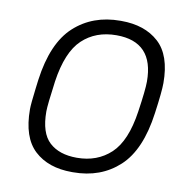

<svg xmlns="http://www.w3.org/2000/svg" viewBox="-79 -774 847 861"><g transform="rotate(10 344.5 -343.0)"><path d="M304 10Q196 10 133 -48.5Q70 -107 70 -235Q70 -259 79 -331L84 -371Q107 -542 191 -619Q275 -696 401 -696H405Q512 -696 575.5 -638.5Q639 -581 639 -454Q639 -415 625 -315Q602 -144 518.5 -67Q435 10 309 10ZM550 -309Q565 -410 565 -448Q565 -629 395 -629Q301 -629 240 -571.5Q179 -514 159 -377Q144 -267 144 -238Q144 -140 189 -98.5Q234 -57 314 -57Q407 -57 468.5 -114.5Q530 -172 550 -309Z"/></g></svg>

Font: Chivo Light Italic
Style: Regular
Weight: 300
Italic angle: -8.05°
Designer: Hector Gatti
Foundry: Omnibus-Type
Version: Version 1.007